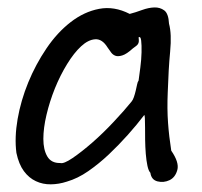

<svg xmlns="http://www.w3.org/2000/svg" viewBox="-20 -486 534 508"><path d="M23.4 -81.5Q18.1 -122.1 26.6 -171.1Q35.2 -220.2 54.7 -267.8Q74.2 -315.4 102.8 -357.7Q131.3 -399.9 167 -427.5Q202.6 -455.1 242.4 -462.6Q282.2 -470.2 323.2 -449.2Q338.4 -453.1 355.7 -459.5Q373 -465.8 388.2 -466.3Q403.3 -466.8 414.6 -458.5Q425.8 -450.2 427.2 -423.3Q434.6 -396 430.2 -349.9Q425.8 -303.7 423.8 -241.2Q421.9 -197.3 424.6 -161.1Q427.2 -125 433.1 -87.4Q454.6 -56.2 449.2 -36.4Q443.8 -16.6 428.5 -9.3Q413.1 -2 396.7 -6.1Q380.4 -10.3 377.9 -28.8Q373 -33.7 370.1 -47.4Q367.2 -61 365.7 -79.1Q364.3 -97.2 364 -115.7Q363.8 -134.3 363.8 -149.4Q363.8 -164.6 363.3 -173.8Q362.8 -183.1 361.3 -181.2Q342.3 -156.2 318.4 -129.4Q294.4 -102.5 268.1 -77.6Q241.7 -52.7 213.6 -33.2Q185.5 -13.7 156.7 -5.4Q135.7 1.5 114.5 1.7Q93.3 2 75 -6.6Q56.6 -15.1 43.2 -33.2Q29.8 -51.3 23.4 -81.5ZM346.7 -387.2Q347.7 -378.9 347.2 -375.5Q346.7 -372.1 345 -369.4Q343.3 -366.7 340.1 -364.3Q336.9 -361.8 331.5 -357.9Q314.9 -342.8 303.7 -339.4Q292.5 -335.9 285.6 -338.4Q278.8 -340.8 274.2 -346.9Q269.5 -353 264.6 -360.4Q250.5 -383.3 231.9 -382.1Q213.4 -380.9 194.6 -363.5Q175.8 -346.2 157.5 -316.4Q139.2 -286.6 125.2 -252Q111.3 -217.3 103 -182.1Q94.7 -147 94.7 -118.4Q94.7 -89.8 105.2 -72Q115.7 -54.2 139.2 -54.7Q148.4 -51.8 172.1 -67.9Q195.8 -84 224.6 -109.1Q253.4 -134.3 281.2 -164.1Q309.1 -193.8 328.1 -217.3Q331.5 -221.2 334.2 -229Q336.9 -236.8 339.1 -246.1Q341.3 -255.4 342.8 -262.7Q344.2 -270 346.7 -272.9Q348.6 -286.6 351.3 -307.4Q354 -328.1 354.5 -347.4Q355 -366.7 353.5 -378.7Q352.1 -390.6 346.7 -387.2Z"/></svg>

Font: AKL 022
Style: Regular
Weight: 400
Designer: AKL
Foundry: AKL
Version: Version 2.053;August 19, 2024;FontCreator 13.0.0.2675 64-bit